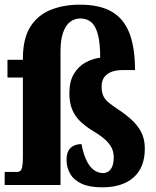

<svg xmlns="http://www.w3.org/2000/svg" viewBox="-25 -792 670 822"><path d="M413 10Q358 10 324.5 -5.5Q291 -21 275.5 -48Q260 -75 260 -107Q260 -132 268 -146.5Q276 -161 290.5 -168Q305 -175 324 -175Q331 -137 343.5 -109Q356 -81 374.5 -66Q393 -51 417 -51Q437 -51 449.5 -68Q462 -85 462 -119Q462 -140 453.5 -158Q445 -176 426 -193.5Q407 -211 375 -230Q339 -252 316.5 -274.5Q294 -297 283 -325.5Q272 -354 272 -392Q272 -444 291.5 -476Q311 -508 341 -524.5Q371 -541 404 -545Q404 -608 394 -645Q384 -682 365 -697.5Q346 -713 319 -713Q295 -713 275.5 -698.5Q256 -684 245 -652.5Q234 -621 234 -571V0H-5V-56H49Q56 -56 61.5 -60Q67 -64 70 -77.5Q73 -91 73 -119V-460H7V-536H73V-541Q73 -627 105 -677.5Q137 -728 192.5 -750Q248 -772 317 -772Q403 -772 454.5 -741.5Q506 -711 529.5 -649Q553 -587 553 -492H499Q474 -492 454 -485Q434 -478 422 -462.5Q410 -447 410 -421Q410 -397 417.5 -381Q425 -365 441.5 -352Q458 -339 483 -322Q512 -303 537.5 -280Q563 -257 579 -227.5Q595 -198 595 -156Q595 -75 547 -32.5Q499 10 413 10Z"/></svg>

Font: Noto Serif Khmer ExtraCondensed Black
Style: Regular
Weight: 900
Width: 2
Designer: Danh Hong and the Monotype Design Team
Foundry: Monotype Imaging Inc.
Version: Version 2.004